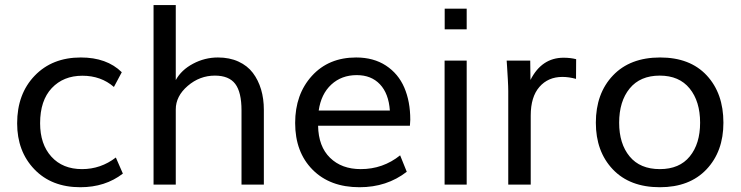

<svg xmlns="http://www.w3.org/2000/svg" viewBox="-20 -746 2993 776"><path d="M304.7 10.7Q188.5 10.7 118.9 -61.8Q49.3 -134.3 49.3 -247.6Q49.3 -366.2 120.1 -439.9Q190.9 -513.7 306.6 -513.7Q411.6 -513.7 472.2 -454.1L440.4 -394.5Q388.2 -439.9 313 -439.9Q236.3 -439.9 189.2 -389.9Q142.1 -339.8 142.1 -248Q142.1 -163.1 187.7 -112.8Q233.4 -62.5 311.5 -62.5Q387.2 -62.5 448.2 -109.4L476.6 -44.4Q405.3 10.7 304.7 10.7Z M600.6 0V-725.6H690.4V-422.4Q712.9 -463.4 760.3 -488.5Q807.6 -513.7 860.8 -513.7Q907.7 -513.7 943.8 -497.1Q980 -480.5 1002 -451.4Q1023.9 -422.4 1035.2 -384.5Q1046.4 -346.7 1046.4 -302.2V0H956.1V-299.8Q956.1 -373.5 930.7 -407Q905.3 -440.4 848.6 -440.4Q787.1 -440.4 738.8 -398.9Q690.4 -357.4 690.4 -303.7V0Z M1268.1 -299.3H1555.7Q1550.8 -368.2 1515.6 -405.3Q1480.5 -442.4 1421.9 -442.4Q1360.4 -442.4 1319.1 -404.3Q1277.8 -366.2 1268.1 -299.3ZM1433.1 10.7Q1313.5 10.7 1243.2 -60.3Q1172.9 -131.3 1172.9 -249Q1172.9 -364.7 1240.5 -439.2Q1308.1 -513.7 1419.4 -513.7Q1489.7 -513.7 1539.8 -481Q1589.8 -448.2 1614 -392.1Q1638.2 -335.9 1638.2 -261.7Q1638.2 -252.4 1636.7 -237.8H1265.6Q1267.1 -153.8 1314 -108.2Q1360.8 -62.5 1438 -62.5Q1527.8 -62.5 1597.2 -118.2L1624 -51.8Q1543.5 10.7 1433.1 10.7Z M1777.3 -627.4V-710.9H1866.2V-627.4ZM1776.9 0V-501H1866.2V0Z M2034.2 0V-377.9Q2034.2 -394.5 2032.5 -425.3Q2030.8 -456.1 2029.3 -478.5L2027.8 -501H2123L2124 -422.9Q2169.4 -512.7 2257.8 -512.7Q2285.6 -512.7 2308.6 -506.8L2308.1 -427.2Q2279.3 -435.1 2252.9 -435.1Q2195.3 -435.1 2160.2 -394.8Q2125 -354.5 2125 -278.8V0Z M2647 10.7Q2525.4 10.7 2456.8 -61.5Q2388.2 -133.8 2388.2 -250Q2388.2 -368.2 2457.3 -440.9Q2526.4 -513.7 2647.9 -513.7Q2769 -513.7 2836.4 -441.2Q2903.8 -368.7 2903.8 -250Q2903.8 -133.8 2835.4 -61.5Q2767.1 10.7 2647 10.7ZM2647 -62.5Q2726.1 -62.5 2767.8 -113.8Q2809.6 -165 2809.6 -250Q2809.6 -336.4 2767.3 -388.4Q2725.1 -440.4 2646.5 -440.4Q2567.4 -440.4 2524.9 -388.4Q2482.4 -336.4 2482.4 -250Q2482.4 -165 2524.7 -113.8Q2566.9 -62.5 2647 -62.5Z"/></svg>

Font: Muli
Style: Regular
Weight: 400
Designer: Vernon Adams
Foundry: newtypography
Version: Version 2; ttfautohint (v1.00rc1.6-4cba) -l 8 -r 50 -G 200 -